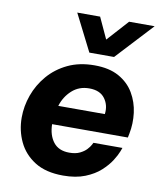

<svg xmlns="http://www.w3.org/2000/svg" viewBox="-87 -846 782 926"><g transform="rotate(10 304.0 -383.0)"><path d="M307 -596 216 -776H328L376 -672L470 -776H595L428 -596ZM285 10Q200 10 146 -24Q92 -58 66 -113Q40 -168 40 -231Q40 -287 59.5 -341.5Q79 -396 117.5 -441Q156 -486 212.5 -513Q269 -540 343 -540Q415 -540 462.5 -513.5Q510 -487 536 -443Q562 -399 568.5 -347Q575 -295 565 -245L561 -225H190Q191 -171 217 -137.5Q243 -104 295 -104Q326 -104 346.5 -114Q367 -124 379 -137Q391 -150 396.5 -160.5Q402 -171 402 -171H544Q544 -171 537 -152.5Q530 -134 513 -107Q496 -80 466.5 -53Q437 -26 392 -8Q347 10 285 10ZM204 -317H432Q438 -360 414 -393Q390 -426 337 -426Q287 -426 252.5 -394.5Q218 -363 204 -317Z"/></g></svg>

Font: Be Vietnam Pro
Style: Bold Italic
Weight: 700
Italic angle: -12°
Designer: Lam Bao, Tony Le, Vietanh Nguyen
Foundry: Yellow Type Foundry
Version: Version 1.002; ttfautohint (v1.8.3)